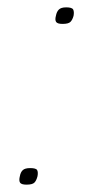

<svg xmlns="http://www.w3.org/2000/svg" viewBox="-20 -496 254 522"><path d="M82 -17Q79 -5 73.5 0.5Q68 6 52 6Q38 6 34.5 0.5Q31 -5 34 -17Q36 -28 42 -33.5Q48 -39 62 -39Q78 -39 81 -33.5Q84 -28 82 -17ZM180 -453Q177 -442 171.5 -436.5Q166 -431 150 -431Q136 -431 132.5 -436.5Q129 -442 132 -453Q134 -464 140 -470Q146 -476 160 -476Q176 -476 179 -470Q182 -464 180 -453Z"/></svg>

Font: Glory Thin Thin
Style: Italic
Weight: 250
Italic angle: -12°
Version: Version 1.011